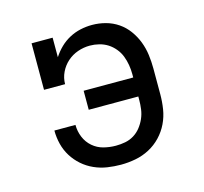

<svg xmlns="http://www.w3.org/2000/svg" viewBox="-84 -621 767 722"><g transform="rotate(-15 300.0 -260.0)"><path d="M302 8Q276 8 249.5 4Q223 0 198.5 -11Q174 -22 154 -39.5Q134 -57 120 -79.5Q106 -102 99.5 -128Q93 -154 93 -181H175Q175 -156 184.5 -133Q194 -110 212.5 -94Q231 -78 254.5 -72Q278 -66 302 -66Q321 -66 339 -69.5Q357 -73 372.5 -82.5Q388 -92 399.5 -106.5Q411 -121 418.5 -138Q426 -155 428.5 -173.5Q431 -192 431 -210V-223H238V-297H431V-310Q431 -328 428 -346Q425 -364 418.5 -381Q412 -398 400 -412.5Q388 -427 373 -436.5Q358 -446 340 -450.5Q322 -455 304 -455Q280 -455 257 -447Q234 -439 216 -423Q198 -407 187.5 -385Q177 -363 177 -339H95V-520H177V-444Q190 -464 206.5 -480Q223 -496 243.5 -507Q264 -518 286.5 -523Q309 -528 332 -528Q359 -528 385 -521Q411 -514 433 -499Q455 -484 471 -462Q487 -440 496.5 -415Q506 -390 509.5 -363.5Q513 -337 513 -310V-210Q513 -181 508.5 -152.5Q504 -124 491.5 -98Q479 -72 459 -51Q439 -30 413.5 -16.5Q388 -3 359.5 2.5Q331 8 302 8Z"/></g></svg>

Font: Iosevka Plex Etoile
Style: Regular
Weight: 400
Designer: Belleve Invis
Foundry: Belleve Invis
Version: Version 25.1.1; ttfautohint (v1.8.4)